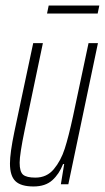

<svg xmlns="http://www.w3.org/2000/svg" viewBox="-20 -666 379 694"><path d="M16 -75Q16 -113 32 -190L100 -510H135L69 -195Q51 -108 51 -78Q51 -45 63.5 -34.5Q76 -24 108 -24Q149 -24 174.5 -54.5Q200 -85 214 -128.5Q228 -172 244 -246L300 -510H334L227 0H200L212 -73H208Q194 -37 169 -14.5Q144 8 101 8Q56 8 36 -11Q16 -30 16 -75ZM150 -617 156 -646H339L333 -617Z"/></svg>

Font: Saira Ultra Condensed Thin
Style: Italic
Weight: 100
Width: 1
Italic angle: -12°
Designer: Hector Gatti with collaboration of the Omnibus-Type team
Foundry: Omnibus-Type
Version: Version 1.001; ttfautohint (v1.8)